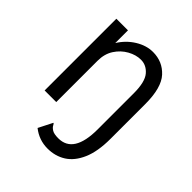

<svg xmlns="http://www.w3.org/2000/svg" viewBox="-183 -579 865 865"><g transform="rotate(45 250.0 -146.0)"><path d="M262 176Q208 176 165 142L199 75Q203 76 207 84.5Q211 93 223.5 101Q236 109 264 109Q361 109 361 -45V-275Q361 -347 336.5 -376Q312 -405 277 -405Q246 -405 214.5 -387.5Q183 -370 162.5 -338.5Q142 -307 142 -263V0H68V-457H142V-376Q168 -418 208.5 -443Q249 -468 291 -468Q352 -468 392 -424.5Q432 -381 432 -277V-56Q432 25 409.5 76.5Q387 128 349 152Q311 176 262 176Z"/></g></svg>

Font: Inconsolata Nerd Font Mono
Style: Regular
Weight: 400
Monospace: yes
Designer: Raph Levien, Cyreal, Brenton Simpson
Foundry: Raph Levien, Cyreal, Google
Version: Version 3.000; ttfautohint (v1.8.3);Nerd Fonts 3.0.2